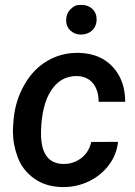

<svg xmlns="http://www.w3.org/2000/svg" viewBox="-20 -754 553 784"><path d="M250 -670.9C250 -653.8 255.9 -640.1 267.6 -628.9C279.8 -618.2 293.9 -612.8 310.1 -612.8C311 -612.8 312 -612.8 313 -612.8C348.6 -614.3 374.5 -637.7 374.5 -674.8C374.5 -692.4 368.7 -706.5 356.9 -717.8C345.2 -728.5 331.1 -733.9 314.5 -733.9C313.5 -733.9 308.1 -733.9 298.8 -733.4C289.6 -732.9 278.8 -727.1 267.6 -715.8C255.9 -704.1 250 -689 250 -670.9ZM238.3 -84.5C177.7 -85.9 147.5 -127 147.5 -208.5C147.5 -211.9 147.5 -214.8 147.5 -217.8C149.4 -290 163.1 -345.7 189 -384.8C214.4 -423.8 249 -443.4 292 -443.4C293.5 -443.4 294.9 -443.4 296.4 -443.4C352.5 -440.9 382.8 -398.9 382.8 -338.4H491.2C491.2 -397 474.1 -444.8 439.9 -481.4C405.8 -518.1 359.9 -536.6 302.7 -538.1C300.3 -538.1 297.9 -538.1 294.9 -538.1C251 -538.1 210.4 -527.3 173.3 -505.4C135.7 -483.4 105 -452.1 81.1 -410.6C56.6 -369.1 41.5 -322.8 36.1 -271.5L34.7 -254.4C33.7 -242.2 32.7 -230 32.7 -218.3C32.7 -182.6 39.1 -147.5 52.2 -112.3C64.9 -77.1 87.4 -48.3 119.1 -25.4C150.9 -2.4 189.5 9.3 234.9 9.8C236.8 9.8 239.3 9.8 241.2 9.8C275.9 9.8 309.6 2 342.3 -13.2C375 -28.8 402.3 -50.8 424.3 -79.6C445.8 -108.4 458.5 -140.1 461.9 -174.8L352.5 -174.3C346.7 -147.5 333.5 -125.5 312.5 -108.9C291.5 -92.8 267.6 -84.5 241.2 -84.5C240.2 -84.5 239.3 -84.5 238.3 -84.5Z"/></svg>

Font: Roboto Medium
Style: Italic
Weight: 500
Italic angle: -12°
Designer: Google
Version: Version 2.137; 2017